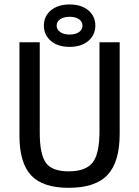

<svg xmlns="http://www.w3.org/2000/svg" viewBox="-20 -853 640 882"><path d="M529.8 -239.3Q529.8 -108.9 474.1 -49.6Q418.5 9.8 295.4 9.8Q176.3 9.8 122.8 -47.6Q69.3 -105 69.3 -230.5V-658.7H162.6V-243.2Q162.6 -143.6 191.2 -104.7Q219.7 -65.9 294.9 -65.9Q373.5 -65.9 405.3 -106Q437 -146 437 -249.5V-658.7H529.8ZM418 -735.4Q418 -692.9 386 -665.3Q354 -637.7 299.8 -637.7Q245.1 -637.7 213.4 -665.3Q181.6 -692.9 181.6 -735.4Q181.6 -778.8 214.1 -805.7Q246.6 -832.5 299.8 -832.5Q354 -832.5 386 -805.4Q418 -778.3 418 -735.4ZM358.9 -735.4Q358.9 -753.4 343 -764.6Q327.1 -775.9 299.8 -775.9Q272.9 -775.9 256.6 -764.6Q240.2 -753.4 240.2 -735.4Q240.2 -716.8 256.6 -705.6Q272.9 -694.3 299.8 -694.3Q327.1 -694.3 343 -705.6Q358.9 -716.8 358.9 -735.4Z"/></svg>

Font: Cousine
Style: Regular
Weight: 400
Monospace: yes
Designer: Steve Matteson
Foundry: Monotype Imaging Inc.
Version: Version 1.21